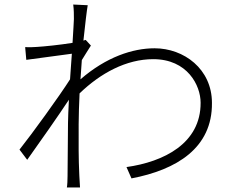

<svg xmlns="http://www.w3.org/2000/svg" viewBox="-20 -801 1040 847"><path d="M358 -625 348 -622C356 -697 363 -756 367 -778L303 -781C306 -759 306 -736 306 -717C306 -706 303 -665 300 -612C245 -603 176 -596 143 -594C126 -593 109 -592 91 -593L96 -537C162 -546 254 -558 297 -564C294 -528 292 -489 289 -451C242 -377 121 -210 66 -141L100 -96C157 -176 233 -284 284 -361C282 -318 280 -281 280 -259C279 -159 279 -119 278 -24C278 -8 277 16 275 26H333L330 -25C326 -111 327 -158 327 -254C327 -294 329 -340 331 -389C423 -478 537 -540 656 -540C807 -540 865 -424 865 -348C866 -168 702 -87 538 -64L560 -14C759 -52 917 -148 915 -347C915 -497 791 -588 662 -588C566 -588 449 -550 335 -451C337 -479 339 -508 341 -536C354 -558 370 -582 381 -600Z"/></svg>

Font: Noto Sans CJK JP Light
Style: Regular
Weight: 300
Designer: Ryoko NISHIZUKA (kana & ideographs); Paul D. Hunt (Latin, Greek & Cyrillic); Wenlong ZHANG (bopomofo); Sandoll Communica
Foundry: Adobe Systems Incorporated
Version: Version 1.004;PS 1.004;hotconv 1.0.82;makeotf.lib2.5.63406